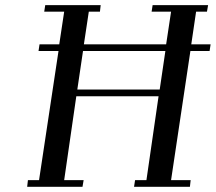

<svg xmlns="http://www.w3.org/2000/svg" viewBox="-20 -722 834 742"><path d="M85 0 87.9 -25.9H130.9L206.1 -524.9H128.9L132.8 -550.8H209L228 -676.8H150.9L154.8 -702.1H369.1L366.2 -676.8H323.2L304.2 -550.8H622.1L641.1 -676.8H565.9L569.8 -702.1H784.2L779.8 -676.8H737.8L719.2 -550.8H793.9L790 -524.9H715.8L641.1 -25.9H716.8L713.9 0H498L502 -25.9H545.9L592.8 -350.1H274.9L228 -25.9H303.2L298.8 0ZM278.8 -376H597.2L619.1 -524.9H300.8Z"/></svg>

Font: Dehuti Alt
Style: Bold-Italic
Weight: 700
Version: Version 1.2